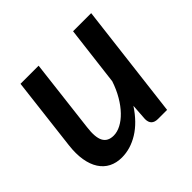

<svg xmlns="http://www.w3.org/2000/svg" viewBox="-133 -652 802 802"><g transform="rotate(-45 268.0 -251.0)"><path d="M188 -510 149.5 -186Q142.5 -131.5 155.8 -106.5Q169 -81.5 203.5 -81.5Q224.5 -81.5 247 -93.2Q269.5 -105 290.2 -126.5Q311 -148 329 -178.5Q347 -209 359.5 -246.5L391.5 -510H498.5L437 0H383.5Q344.5 0 344.5 -38L349.5 -111.5Q310.5 -52 262.2 -22.2Q214 7.5 163 7.5Q131 7.5 106 -5.2Q81 -18 65 -42.8Q49 -67.5 43 -103.5Q37 -139.5 42.5 -186L81 -510Z"/></g></svg>

Font: Lato Semibold
Style: Italic
Weight: 600
Italic angle: -7°
Designer: Lukasz Dziedzic
Foundry: tyPoland Lukasz Dziedzic
Version: Version 2.006; 2014-01-15